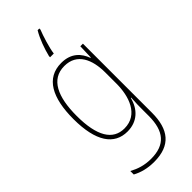

<svg xmlns="http://www.w3.org/2000/svg" viewBox="-315 -812 1100 1100"><g transform="rotate(-45 235.0 -262.0)"><path d="M279 -756V-765H265C238 -720 218 -662 206 -614V-605H236C241 -646 265 -722 279 -756ZM228 -537C105 -537 50 -432 50 -260C50 -78 112 10 219 10C299 10 350 -40 368 -113H371C368 -72 368 -47 368 -14V32C368 156 317 216 204 216C150 216 109 202 70 181V209C107 229 150 241 204 241C338 241 394 167 394 32V-527H373L370 -439H367C348 -491 309 -537 228 -537ZM228 -512C331 -512 368 -424 368 -319V-229C368 -129 333 -15 219 -15C126 -15 76 -95 76 -260C76 -413 120 -512 228 -512Z"/></g></svg>

Font: Noto Sans Devanagari Condensed Thin
Style: Regular
Weight: 100
Width: 3
Designer: Jelle Bosma - Monotype Design Team
Foundry: Monotype Imaging Inc.
Version: Version 2.004